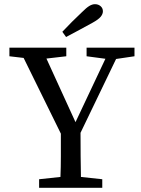

<svg xmlns="http://www.w3.org/2000/svg" viewBox="-20 -898 673 918"><path d="M25 -629V-670H297V-629L202 -618L341 -314L484 -617L394 -629V-670H623V-629L535 -616L365 -263Q365 -205 365.5 -152.5Q366 -100 367 -52L469 -41V0H167V-41L269 -52Q271 -99 271 -150Q271 -201 271 -259L93 -621ZM278 -746Q324 -795 372 -840Q393 -861 407 -869.5Q421 -878 434 -878Q450 -878 461 -868.5Q472 -859 472 -844Q472 -831 461.5 -818Q451 -805 422 -789Q391 -772 359.5 -755Q328 -738 296 -721Z"/></svg>

Font: Source Serif 4
Style: Regular
Weight: 400
Designer: Frank Grießhammer
Foundry: Adobe
Version: Version 4.005;hotconv 1.1.0;makeotfexe 2.6.0